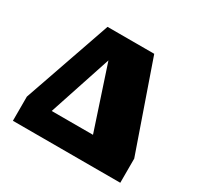

<svg xmlns="http://www.w3.org/2000/svg" viewBox="-164 -969 1192 1160"><g transform="rotate(30 432.5 -388.5)"><path d="M58.1 0V-168.5L269.5 -777.3H595.2L807.1 -168.5V0ZM231.4 -168.5H519.5L375.5 -604.5Z"/></g></svg>

Font: Bevan
Style: Regular
Weight: 400
Designer: Vernon Adams
Foundry: Vernon Adams
Version: Version 2.100; ttfautohint (v1.8.3)